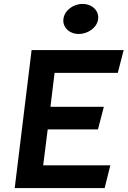

<svg xmlns="http://www.w3.org/2000/svg" viewBox="-20 -958 650 978"><path d="M303 -861C298 -819 333 -785 381 -785C430 -785 475 -819 480 -861C485 -904 449 -938 400 -938C352 -938 308 -904 303 -861ZM237 -414 258 -587H580L610 -703H141L55 0H513L542 -116H200L223 -299H479L509 -414Z"/></svg>

Font: Bluebird
Style: ExtObl
Weight: 400
Designer: Jasper
Foundry: Cannot Into Space Fonts
Version: Version 0.98